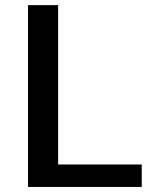

<svg xmlns="http://www.w3.org/2000/svg" viewBox="-20 -740 610 760"><path d="M210 -719.7V-88.9H541V0H90.8V-719.7Z"/></svg>

Font: Allerta Stencil
Style: Regular
Weight: 400
Designer: Matt McInerney
Foundry: Matt McInerney
Version: Version 1.02